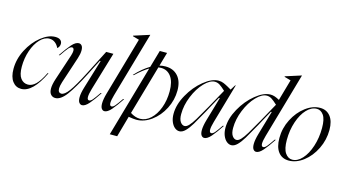

<svg xmlns="http://www.w3.org/2000/svg" viewBox="-99 -1144 3111 1729"><g transform="rotate(15 1456.5 -279.5)"><path d="M299 -520Q330 -520 346 -507Q362 -494 362 -472Q362 -445 340 -427Q328 -455 305 -473Q282 -491 252 -491Q206 -491 165 -448Q124 -405 99.5 -334Q75 -263 75 -183Q75 -110 101 -75.5Q127 -41 170 -41Q207 -41 242 -75Q277 -109 315 -187H323Q227 12 120 12Q70 12 39 -29Q8 -70 8 -145Q8 -237 53 -324Q98 -411 166.5 -465.5Q235 -520 299 -520Z M518 -520Q535 -520 546 -506Q557 -492 557 -463Q557 -431 543 -388L462 -142Q450 -103 450 -81Q450 -60 458.5 -50Q467 -40 481 -40Q511 -40 551 -94Q591 -148 659 -281L775 -508H842L735 -149Q721 -100 721 -75Q721 -46 739 -46Q753 -46 770 -65.5Q787 -85 823 -138H832Q786 -68 751 -28Q716 12 688 12Q672 12 660.5 -3Q649 -18 649 -51Q649 -90 667 -148L748 -415H740L669 -276Q595 -131 542 -59.5Q489 12 438 12Q413 12 396.5 -6.5Q380 -25 380 -62Q380 -98 398 -153L478 -395Q487 -424 487 -440Q487 -454 482 -461Q477 -468 469 -468Q453 -468 435 -447Q417 -426 379 -370H370Q420 -444 454 -482Q488 -520 518 -520Z M1031 -690 971 -707V-712L1118 -759H1119L944 -149Q930 -100 930 -75Q930 -46 948 -46Q962 -46 979 -65.5Q996 -85 1032 -138H1041Q995 -68 960 -28Q925 12 897 12Q881 12 870 -3Q859 -18 859 -51Q859 -89 876 -148Z M1307 -641 1270 -513Q1297 -520 1326 -520Q1399 -520 1442 -472Q1485 -424 1485 -338Q1485 -249 1443.5 -168Q1402 -87 1334.5 -37.5Q1267 12 1194 12Q1170 12 1122 4L1067 200H998L1188 -464Q1134 -432 1069 -370H1060Q1125 -441 1193 -481L1239 -641ZM1224 -5Q1276 -5 1321 -46Q1366 -87 1392.5 -157.5Q1419 -228 1419 -312Q1419 -402 1384 -449.5Q1349 -497 1290 -497Q1281 -497 1265 -495L1133 -35Q1178 -5 1224 -5Z M1795 -271 1891 -444Q1858 -475 1836.5 -488.5Q1815 -502 1791 -502Q1745 -502 1693 -447.5Q1641 -393 1606.5 -308.5Q1572 -224 1572 -142Q1572 -94 1589 -70Q1606 -46 1628 -46Q1647 -46 1668 -68Q1689 -90 1716.5 -135Q1744 -180 1795 -271ZM1821 -520Q1846 -520 1867.5 -511Q1889 -502 1913 -488.5Q1937 -475 1945 -470L1975 -518H1980L1874 -149Q1860 -100 1860 -75Q1860 -46 1878 -46Q1892 -46 1909 -65.5Q1926 -85 1962 -138H1971Q1925 -68 1890 -28Q1855 12 1827 12Q1811 12 1800 -3Q1789 -18 1789 -51Q1789 -89 1806 -148L1871 -371H1863L1805 -266L1783 -225Q1733 -135 1705.5 -89Q1678 -43 1650.5 -15.5Q1623 12 1595 12Q1572 12 1551.5 -5Q1531 -22 1518 -53.5Q1505 -85 1505 -127Q1505 -213 1556.5 -305.5Q1608 -398 1683 -459Q1758 -520 1821 -520Z M2344 -75Q2344 -46 2362 -46Q2376 -46 2393 -65.5Q2410 -85 2446 -138H2455Q2409 -68 2374 -28Q2339 12 2311 12Q2295 12 2284 -3Q2273 -18 2273 -51Q2273 -89 2290 -148L2355 -371H2347L2289 -266L2267 -225Q2217 -135 2189.5 -89Q2162 -43 2134.5 -15.5Q2107 12 2079 12Q2056 12 2035.5 -5Q2015 -22 2002 -53.5Q1989 -85 1989 -127Q1989 -213 2040.5 -305.5Q2092 -398 2167 -459Q2242 -520 2305 -520Q2325 -520 2344.5 -513.5Q2364 -507 2389 -493L2445 -690L2385 -707V-712L2532 -759H2533L2464 -518L2358 -149Q2344 -100 2344 -75ZM2112 -46Q2131 -46 2152 -68Q2173 -90 2200.5 -135Q2228 -180 2279 -271L2375 -444Q2342 -475 2320.5 -488.5Q2299 -502 2275 -502Q2229 -502 2177 -447.5Q2125 -393 2090.5 -308.5Q2056 -224 2056 -142Q2056 -94 2073 -70Q2090 -46 2112 -46Z M2615 12Q2552 12 2517 -33.5Q2482 -79 2482 -163Q2482 -255 2524 -337.5Q2566 -420 2632.5 -470Q2699 -520 2768 -520Q2828 -520 2863.5 -475.5Q2899 -431 2899 -349Q2899 -256 2858 -172.5Q2817 -89 2751 -38.5Q2685 12 2615 12ZM2643 -4Q2692 -4 2735 -51Q2778 -98 2804 -177.5Q2830 -257 2830 -349Q2830 -431 2804.5 -467.5Q2779 -504 2741 -504Q2691 -504 2647.5 -458Q2604 -412 2577.5 -333.5Q2551 -255 2551 -164Q2551 -81 2577.5 -42.5Q2604 -4 2643 -4Z"/></g></svg>

Font: Nyght Serif Light Italic
Style: Regular
Weight: 300
Italic angle: -16°
Designer: Maksym Kobuzan
Version: Version 0.410